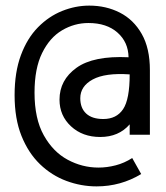

<svg xmlns="http://www.w3.org/2000/svg" viewBox="-20 -653 590 684"><path d="M324 11Q269 11 216.5 -8.5Q164 -28 122.5 -68Q81 -108 56.5 -169Q32 -230 32 -314Q32 -396 54.5 -456.5Q77 -517 115.5 -556Q154 -595 201.5 -614Q249 -633 298 -633Q358 -633 407 -608Q456 -583 485 -532Q514 -481 514 -403V-173H442V-210Q403 -165 337 -165Q274 -165 233 -203Q192 -241 192 -298Q192 -368 252.5 -411.5Q313 -455 438 -449Q437 -503 398.5 -537Q360 -571 295 -571Q245 -571 201 -545Q157 -519 130 -464Q103 -409 103 -323Q103 -230 136 -171Q169 -112 221 -84Q273 -56 331 -56Q361 -56 392 -64Q423 -72 451 -90L483 -33Q410 11 324 11ZM348 -229Q395 -229 418.5 -264Q442 -299 442 -388Q355 -394 310.5 -370Q266 -346 266 -303Q266 -268 287 -248.5Q308 -229 348 -229Z"/></svg>

Font: Inconsolata SemiExpanded Medium
Style: Regular
Weight: 500
Width: 6
Monospace: yes
Designer: Raph Levien, Cyreal, Brenton Simpson
Foundry: Raph Levien, Cyreal, Google
Version: Version 3.001; ttfautohint (v1.8.2.53-6de2)